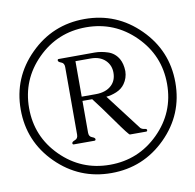

<svg xmlns="http://www.w3.org/2000/svg" viewBox="-81 -792 908 892"><g transform="rotate(-10 373.5 -345.5)"><path d="M412.1 -335.9 542.5 -165Q550.8 -158.2 563.5 -157.2Q571.8 -155.8 571.8 -150.4V-149.9Q571.3 -144 565.9 -144H489.3Q483.9 -144 430.2 -220Q376.5 -295.9 345.2 -335.9H299.3V-186Q299.3 -167.5 313.7 -162.4Q328.1 -157.2 328.1 -150.4Q328.1 -144 321.8 -144H224.6Q218.8 -144 218.8 -150.4Q218.8 -157.2 233.2 -162.4Q247.6 -167.5 247.6 -186V-504.9Q247.6 -523.4 233.2 -528.6Q218.8 -533.7 218.8 -541Q218.8 -546.9 224.6 -546.9L394 -547.4Q423.8 -547.4 455.8 -536.9Q487.8 -526.4 505.4 -496.1Q518.6 -472.7 519.5 -437.5Q518.6 -404.8 500.5 -379.4Q486.3 -358.9 460.7 -348.1Q435.1 -337.4 412.1 -335.9ZM374.5 -709Q525.4 -709 632.3 -602.5Q739.3 -496.1 739.3 -345.7Q739.3 -194.8 632.3 -88.6Q525.4 17.6 374.5 17.6Q223.6 17.6 116.7 -88.6Q9.8 -194.8 9.8 -345.7Q9.8 -496.1 116.7 -602.5Q223.6 -709 374.5 -709ZM299.3 -523.4V-356H365.7Q414.1 -356 440.9 -381.8Q463.9 -403.8 463.9 -440.4Q463.9 -475.6 439.9 -499Q414.6 -523.4 371.6 -523.4ZM374.5 -669.9Q239.7 -669.9 144.5 -575Q49.3 -480 49.3 -345.7Q49.3 -210.9 144.5 -116.2Q239.7 -21.5 374.5 -21.5Q509.3 -21.5 604.7 -116.2Q700.2 -210.9 700.2 -345.7Q700.2 -480 604.7 -575Q509.3 -669.9 374.5 -669.9Z"/></g></svg>

Font: Caudex
Style: Regular
Weight: 400
Version: Version 1.01